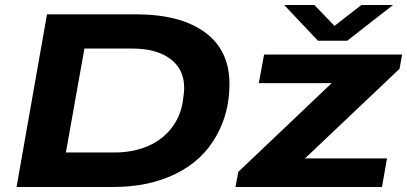

<svg xmlns="http://www.w3.org/2000/svg" viewBox="-20 -744 1620 764"><path d="M1543.9 -724.1 1361.8 -582H1245.1L1110.8 -724.1H1231L1311 -641.1L1418 -724.1ZM45.9 0 167 -687H520Q697.8 -687 795.4 -615.5Q893.1 -543.9 893.1 -410.2Q893.1 -295.9 841.8 -205.1Q787.6 -106 680.4 -53Q573.2 0 432.1 0ZM242.2 -137.2H434.1Q503.9 -137.2 560.3 -159.2Q616.7 -181.2 655.3 -225.6Q693.8 -270 706.1 -332Q712.9 -375.5 712.9 -394Q712.9 -469.2 657.2 -510Q601.6 -550.8 506.8 -550.8H315.9ZM917 0 928.2 -60.1 1299.8 -413.1H1009.8L1030.8 -526.9H1580.1L1569.8 -470.2L1193.8 -113.8H1520L1500 0Z"/></svg>

Font: Archivo Expanded
Style: Bold Italic
Weight: 700
Width: 7
Italic angle: -10°
Designer: Hector Gatti
Foundry: Omnibus-Type
Version: Version 2.001